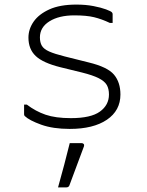

<svg xmlns="http://www.w3.org/2000/svg" viewBox="-20 -554 640 837"><path d="M289 -39Q376 -39 415.5 -67.5Q455 -96 455 -142Q455 -167 445.5 -183.5Q436 -200 410.5 -213Q385 -226 337 -238L243 -261Q167 -280 135.5 -310Q104 -340 104 -390Q104 -427 126.5 -459.5Q149 -492 195 -513Q241 -534 313 -534Q354 -534 387.5 -527.5Q421 -521 442.5 -513Q464 -505 468 -500Q471 -497 471 -492V-454H459Q423 -471 390 -479Q357 -487 304 -487Q237 -487 195.5 -461Q154 -435 154 -391Q154 -369 162.5 -354.5Q171 -340 194.5 -329.5Q218 -319 262 -308L366 -282Q449 -262 477 -228.5Q505 -195 505 -142Q505 -72 446 -32Q387 8 284 8Q211 8 159.5 -10.5Q108 -29 88 -48Q85 -51 85 -56V-98H97Q135 -69 178.5 -54Q222 -39 289 -39ZM284 70H336Q342 70 345 74Q348 78 346 84Q330 127 315 167Q300 207 283 253Q282 257 278.5 260Q275 263 268 263H233Q247 213 260 164Q273 115 284 70Z"/></svg>

Font: Recursive Mn Lnr St Lt
Style: Regular
Weight: 300
Monospace: yes
Version: Version 1.079;hotconv 1.0.112;makeotfexe 2.5.65598; ttfautoh